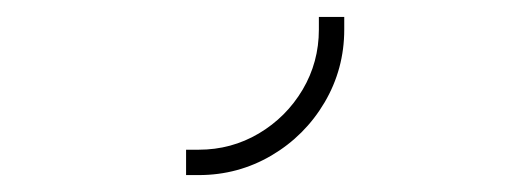

<svg xmlns="http://www.w3.org/2000/svg" viewBox="-20 -54 627 227"><path d="M200 123H215Q253.5 123 286 103.8Q318.5 84.5 337.8 52Q357 19.5 357 -19V-34H387V-19Q387 27.5 363.8 67Q340.5 106.5 301 129.8Q261.5 153 215 153H200Z"/></svg>

Font: Urbanist
Style: Regular
Weight: 400
Designer: Corey Hu
Foundry: Corey Hu
Version: Version 1.2; befe77262ef67d88f1d94aa3d2e49ef1327b4483